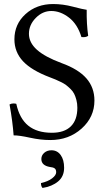

<svg xmlns="http://www.w3.org/2000/svg" viewBox="-20 -678 525 943"><path d="M46.9 -13.2Q42 -81.1 26.9 -165Q35.6 -169.9 45.9 -169.9Q55.2 -169.9 60.1 -168Q75.7 -95.7 118.9 -60.8Q162.1 -25.9 234.9 -25.9Q295.9 -25.9 327.9 -57.4Q359.9 -88.9 359.9 -148.9Q359.9 -169.4 355.2 -187Q350.6 -204.6 344.2 -217.3Q337.9 -230 325.7 -241.7Q313.5 -253.4 304.2 -260.5Q294.9 -267.6 278.3 -275.6Q261.7 -283.7 252.7 -287.4Q243.7 -291 226.1 -297.9Q135.3 -332 93 -377.2Q50.8 -422.4 50.8 -484.9Q50.8 -559.1 105.2 -608.6Q159.7 -658.2 241.2 -658.2Q288.6 -658.2 337.6 -645.3Q386.7 -632.3 405.8 -629.9Q404.8 -560.5 413.1 -502Q400.9 -493.2 379.9 -496.1Q360.8 -559.1 318.8 -591.6Q276.9 -624 231.9 -624Q189 -624 155.5 -589.8Q122.1 -555.7 122.1 -512.2Q122.1 -468.8 161.4 -433.6Q200.7 -398.4 282.2 -368.2Q364.7 -338.4 404.3 -293.2Q443.8 -248 443.8 -184.1Q443.8 -103 380.9 -46.6Q317.9 9.8 227.1 9.8Q179.2 9.8 127.2 -1.7Q75.2 -13.2 46.9 -13.2ZM232.9 60.1Q261.2 60.1 278.1 83.5Q294.9 106.9 294.9 146Q294.9 188.5 265.4 213.1Q235.8 237.8 189 245.1Q181.2 237.3 181.2 221.2Q215.8 213.4 235.8 198Q255.9 182.6 255.9 168Q255.9 154.3 248.3 148.9Q240.7 143.6 225.1 142.1Q183.1 134.8 183.1 103Q183.1 85 197.3 72.5Q211.4 60.1 232.9 60.1Z"/></svg>

Font: Common Serif
Style: Regular
Weight: 400
Designer: Philipp H. Poll, Khaled Hosny
Foundry: Stefan Peev, Context Ltd.
Version: Version 1.026